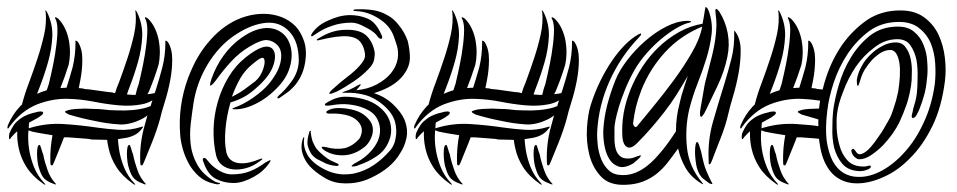

<svg xmlns="http://www.w3.org/2000/svg" viewBox="-30 -510 2662 534"><path d="M102 -38Q99 -46 95.5 -58Q92 -70 90 -81Q88 -85 85 -96Q82 -107 80 -107Q76 -107 74.5 -100Q73 -93 73 -82.5Q73 -72 74.5 -60.5Q76 -49 79 -41Q85 -21 93.5 -13Q102 -5 116 0Q122 3 125 3Q126 3 125.5 1.5Q125 0 124 0Q117 -8 111.5 -17Q106 -26 102 -38ZM352 -38Q349 -46 345.5 -58Q342 -70 340 -81Q338 -85 335 -96Q332 -107 330 -107Q326 -107 324.5 -100Q323 -93 323 -82.5Q323 -72 324.5 -60.5Q326 -49 329 -41Q335 -21 343.5 -13Q352 -5 366 0Q372 3 375 3Q376 3 375.5 1.5Q375 0 374 0Q367 -8 361.5 -17Q356 -26 352 -38ZM272 -98Q278 -70 294 -45Q310 -20 340 1Q342 3 345 3.5Q348 4 344 0Q325 -20 315 -44.5Q305 -69 301 -95Q299 -109 298 -123Q311 -125 323 -127Q350 -133 363 -150Q368 -156 368 -157Q368 -159 363 -157Q331 -147 300 -149Q270 -151 241 -155Q194 -162 147 -165Q101 -168 56 -155L50 -153Q50 -162 51 -169L71 -180Q74 -181 82 -187Q90 -192 90 -196Q90 -200 83 -200Q76 -200 67 -197Q57 -195 47 -191Q37 -187 31 -183Q15 -172 9 -163Q2 -153 -4 -139L-5 -131Q-5 -123 -4 -123Q-1 -123 -1 -125L2 -129Q11 -139 18 -145Q17 -121 22 -98Q28 -70 44 -45Q60 -20 90 1Q92 3 95 3.5Q98 4 94 0Q75 -20 65 -44.5Q55 -69 51 -94.5Q47 -120 49 -146V-147H51Q56 -145 59 -144L74 -141Q81 -140 91 -138L116 -134Q109 -97 110 -60Q110 -57 110.5 -53.5Q111 -50 114 -50Q116 -50 117 -52Q118 -54 120 -58Q130 -82 143 -115Q146 -122 148 -128H160L200 -125L212 -124Q217 -124 225 -122L267 -121H268Q269 -111 272 -98ZM372 -160Q358 -111 360 -60Q360 -57 360.5 -53.5Q361 -50 364 -50Q366 -50 367 -52Q368 -54 370 -58Q380 -82 393 -114.5Q406 -147 415 -179Q419 -197 428 -225.5Q437 -254 443 -284.5Q449 -315 449 -344.5Q449 -374 437 -393Q433 -397 431 -397Q429 -397 430 -393Q430 -355 421.5 -322.5Q413 -290 403 -259Q402 -255 400 -251Q391 -249 380 -248Q382 -251 384 -255Q400 -293 411 -330Q414 -343 414.5 -360Q415 -377 412 -395Q409 -413 401.5 -429.5Q394 -446 382 -458Q376 -462 375 -462Q371 -462 375 -456Q381 -443 379.5 -415.5Q378 -388 373 -358.5Q368 -329 362.5 -305.5Q357 -282 356 -277Q351 -264 347 -246Q337 -246 327 -247H323Q326 -257 330 -267Q344 -303 354 -338.5Q364 -374 365.5 -408.5Q367 -443 351 -476Q348 -481 347 -481Q346 -481 346 -479.5Q346 -478 347 -477Q350 -447 343 -415Q336 -383 325 -349.5Q314 -316 301 -281Q294 -265 290 -251Q280 -254 271 -254L221 -261L210 -262Q205 -262 200 -264L189 -265Q191 -274 193 -285Q199 -315 199 -344.5Q199 -374 187 -393Q183 -397 181 -397Q179 -397 180 -393Q180 -355 172 -323Q164 -294 155 -266Q147 -266 138 -265Q151 -298 161 -330Q164 -343 164.5 -360Q165 -377 162 -395Q159 -413 151.5 -429.5Q144 -446 132 -458Q126 -462 125 -462Q121 -462 125 -456Q131 -443 129.5 -415.5Q128 -388 123 -358.5Q118 -329 112.5 -305.5Q107 -282 106 -277Q103 -269 100 -259Q86 -255 73 -249Q76 -257 80 -267Q94 -303 104 -338.5Q114 -374 115.5 -408.5Q117 -443 101 -476Q98 -481 97 -481Q96 -481 96 -479.5Q96 -478 97 -477Q100 -447 93 -415Q86 -383 75 -349.5Q64 -316 51 -281Q39 -250 31 -219Q27 -216 24 -212Q5 -192 -8 -162Q-9 -160 -9 -157Q-10 -153 -9 -153Q-6 -152 -4 -157Q29 -202 74 -220Q119 -237 162 -235Q196 -234 232 -227Q267 -220 301 -217Q335 -214 365 -220Q381 -223 394 -231Q391 -223 389 -215Q384 -213 378 -211Q361 -206 340 -204Q318 -202 296 -203Q273 -203 253 -206Q245 -207 232 -207L207 -208L181 -207Q168 -206 161 -204L155 -202Q151 -201 151 -199Q151 -197 157 -194Q162 -191 163 -191Q196 -181 232 -174Q268 -166 302 -164Q313 -163 328 -166Q343 -169 358 -176Q370 -181 380 -189Q376 -174 372 -160Z M765 -408Q773 -398 777.5 -383Q782 -368 781 -350.5Q780 -333 773 -314Q766 -295 751 -277Q722 -243 687.5 -224.5Q653 -206 625 -206Q608 -206 625 -212Q634 -215 646.5 -221.5Q659 -228 673 -237.5Q687 -247 701.5 -260Q716 -273 728 -290Q748 -318 751.5 -344.5Q755 -371 741 -385Q729 -397 713 -398.5Q697 -400 665 -381Q636 -364 613 -339Q590 -314 570 -286Q559 -272 555.5 -272Q552 -272 558 -290Q570 -325 591.5 -355Q613 -385 643 -406Q665 -421 683.5 -427Q702 -433 717.5 -432Q733 -431 745 -424.5Q757 -418 765 -408ZM819 -338Q815 -314 806.5 -297.5Q798 -281 787.5 -269.5Q777 -258 766.5 -251Q756 -244 748 -238Q744 -235 742 -237Q740 -239 745 -244Q763 -259 781.5 -284.5Q800 -310 801 -341Q801 -394 775 -422Q749 -450 710 -446.5Q671 -443 629 -416Q602 -399 581.5 -376.5Q561 -354 546 -328.5Q531 -303 521.5 -276Q512 -249 508 -222Q504 -196 500.5 -166Q497 -136 500.5 -107Q504 -78 519 -51.5Q534 -25 566 -6Q571 -3 576.5 -2Q582 -1 582 0Q582 2 577 2.5Q572 3 566 1Q541 -4 523.5 -19.5Q506 -35 495 -55Q484 -75 478 -97Q472 -119 471 -137Q465 -216 493 -293Q499 -309 508.5 -329Q518 -349 532 -369.5Q546 -390 565 -409.5Q584 -429 608 -444Q631 -458 656 -465Q681 -472 706 -471.5Q731 -471 753 -462.5Q775 -454 792 -437Q807 -421 815.5 -396Q824 -371 819 -338ZM728 -374Q740 -360 731 -330.5Q722 -301 689 -271Q671 -254 654 -243.5Q637 -233 611 -225Q600 -187 597 -150Q594 -113 599 -90Q600 -81 605.5 -72.5Q611 -64 621.5 -59.5Q632 -55 649 -56Q666 -57 691 -67Q698 -70 699.5 -68.5Q701 -67 693 -62Q675 -48 655 -42.5Q635 -37 617.5 -39Q600 -41 587.5 -51Q575 -61 571 -78Q563 -113 564 -151Q565 -189 575.5 -226Q586 -263 605.5 -295.5Q625 -328 654 -351Q708 -394 728 -374ZM718 -55Q711 -45 700.5 -35.5Q690 -26 676.5 -18.5Q663 -11 648.5 -6Q634 -1 619 -1Q593 -1 570.5 -12.5Q548 -24 536 -59Q534 -63 534 -66.5Q534 -70 536 -70Q540 -72 544 -67.5Q548 -63 552 -58Q563 -45 580.5 -35Q598 -25 614 -25Q644 -25 666 -34Q688 -43 708 -58Q713 -61 719.5 -64Q726 -67 718 -55ZM704 -347Q700 -355 675 -334Q652 -316 638.5 -292.5Q625 -269 615 -241Q634 -250 650 -261.5Q666 -273 680 -284Q695 -297 702 -318Q709 -339 704 -347Z M875 -222Q904 -241 929.5 -241Q955 -241 980 -234.5Q1005 -228 1023 -214Q1049 -194 1055.5 -167.5Q1062 -141 1051 -116Q1041 -91 1017 -75Q993 -59 968 -51Q965 -49 957.5 -47.5Q950 -46 948 -48Q947 -49 952.5 -53Q958 -57 961 -58Q986 -71 1004 -92Q1022 -113 1026 -135.5Q1030 -158 1019 -179.5Q1008 -201 975 -212Q962 -217 940.5 -219.5Q919 -222 893.5 -217.5Q868 -213 875 -222ZM857 -438Q869 -447 883 -453Q898 -460 913 -464Q929 -468 944 -468Q970 -468 993 -458Q1016 -448 1031 -413Q1035 -406 1031 -402Q1028 -401 1023 -405L1015 -415Q1004 -426 983 -436Q963 -447 948 -447Q918 -447 893 -438Q869 -430 849 -416Q847 -415 843 -412Q840 -410 838 -409Q836 -409 835 -411Q835 -413 839 -419Q846 -429 857 -438ZM1012 -365Q1013 -357 1010.5 -344Q1008 -331 995 -318Q977 -299 951.5 -282Q926 -265 906 -255Q874 -241 893 -260Q917 -282 937 -297Q957 -312 970.5 -327.5Q984 -343 985 -352Q986 -359 984 -367Q981 -381 974 -391Q963 -407 936 -409Q909 -411 860 -399Q853 -397 852 -398Q850 -399 852 -401Q855 -403 859 -405Q875 -415 893 -421Q912 -427 930 -427Q948 -428 964 -424Q980 -420 990 -410Q1007 -393 1012 -365ZM849 -98Q860 -84 881 -69Q888 -64 900 -59Q913 -54 912 -52Q912 -47 901 -49Q890 -50 877 -55L851 -68Q839 -76 834 -85Q825 -102 825 -112Q825 -124 829 -138L830 -142Q831 -146 833 -146Q834 -146 835 -144L834 -142Q836 -128 839 -118Q842 -110 849 -98ZM1083 -84Q1059 -42 1001 -15Q967 1 929 0Q901 0 877 -13Q832 -39 818 -67Q803 -95 812 -123Q814 -128 815 -129L816 -128V-125Q812 -101 827 -76Q844 -51 883 -34Q903 -26 923 -25Q946 -25 957 -28Q1011 -40 1057 -94Q1067 -107 1070 -124Q1075 -148 1068.5 -171.5Q1062 -195 1037 -217Q1013 -238 986.5 -245.5Q960 -253 929 -252H922Q922 -254 932 -257Q942 -260 945 -262Q954 -266 963 -271.5Q972 -277 973 -275Q975 -275 969 -268.5Q963 -262 961 -259Q993 -262 1017.5 -275Q1042 -288 1057 -306Q1072 -324 1076 -346Q1079 -366 1074 -382.5Q1069 -399 1064 -412Q1053 -440 1024 -458Q995 -477 963 -479Q953 -479 953 -481Q953 -482 954 -483Q956 -484 962 -484Q984 -485 1006 -482Q1028 -479 1047 -468Q1066 -458 1080 -439Q1095 -421 1104 -396Q1109 -375 1110 -355Q1111 -335 1102.5 -318Q1094 -301 1080 -288Q1066 -275 1048 -266Q1030 -257 1010 -251Q1041 -241 1063.5 -219.5Q1086 -198 1095 -177Q1106 -149 1100 -124Q1095 -102 1083 -84ZM970 -125Q973 -130 974 -134Q982 -156 964 -174Q952 -186 931 -190.5Q910 -195 891.5 -194Q873 -193 879 -201Q892 -210 914 -209.5Q936 -209 955.5 -203.5Q975 -198 988 -186Q1004 -172 1006.5 -156.5Q1009 -141 1002 -126Q996 -112 986 -103Q956 -78 922 -78Q894 -78 872 -92L867 -96Q864 -100 865 -101Q866 -103 876 -101Q904 -93 929 -98Q952 -104 970 -125Z M1233 -38Q1230 -46 1226.5 -58Q1223 -70 1221 -81Q1219 -85 1216 -96Q1213 -107 1211 -107Q1207 -107 1205.5 -100Q1204 -93 1204 -82.5Q1204 -72 1205.5 -60.5Q1207 -49 1210 -41Q1216 -21 1224.5 -13Q1233 -5 1247 0Q1253 3 1256 3Q1257 3 1256.5 1.5Q1256 0 1255 0Q1248 -8 1242.5 -17Q1237 -26 1233 -38ZM1483 -38Q1480 -46 1476.5 -58Q1473 -70 1471 -81Q1469 -85 1466 -96Q1463 -107 1461 -107Q1457 -107 1455.5 -100Q1454 -93 1454 -82.5Q1454 -72 1455.5 -60.5Q1457 -49 1460 -41Q1466 -21 1474.5 -13Q1483 -5 1497 0Q1503 3 1506 3Q1507 3 1506.5 1.5Q1506 0 1505 0Q1498 -8 1492.5 -17Q1487 -26 1483 -38ZM1403 -98Q1409 -70 1425 -45Q1441 -20 1471 1Q1473 3 1476 3.5Q1479 4 1475 0Q1456 -20 1446 -44.5Q1436 -69 1432 -95Q1430 -109 1429 -123Q1442 -125 1454 -127Q1481 -133 1494 -150Q1499 -156 1499 -157Q1499 -159 1494 -157Q1462 -147 1431 -149Q1401 -151 1372 -155Q1325 -162 1278 -165Q1232 -168 1187 -155L1181 -153Q1181 -162 1182 -169L1202 -180Q1205 -181 1213 -187Q1221 -192 1221 -196Q1221 -200 1214 -200Q1207 -200 1198 -197Q1188 -195 1178 -191Q1168 -187 1162 -183Q1146 -172 1140 -163Q1133 -153 1127 -139L1126 -131Q1126 -123 1127 -123Q1130 -123 1130 -125L1133 -129Q1142 -139 1149 -145Q1148 -121 1153 -98Q1159 -70 1175 -45Q1191 -20 1221 1Q1223 3 1226 3.5Q1229 4 1225 0Q1206 -20 1196 -44.5Q1186 -69 1182 -94.5Q1178 -120 1180 -146V-147H1182Q1187 -145 1190 -144L1205 -141Q1212 -140 1222 -138L1247 -134Q1240 -97 1241 -60Q1241 -57 1241.5 -53.5Q1242 -50 1245 -50Q1247 -50 1248 -52Q1249 -54 1251 -58Q1261 -82 1274 -115Q1277 -122 1279 -128H1291L1331 -125L1343 -124Q1348 -124 1356 -122L1398 -121H1399Q1400 -111 1403 -98ZM1503 -160Q1489 -111 1491 -60Q1491 -57 1491.5 -53.5Q1492 -50 1495 -50Q1497 -50 1498 -52Q1499 -54 1501 -58Q1511 -82 1524 -114.5Q1537 -147 1546 -179Q1550 -197 1559 -225.5Q1568 -254 1574 -284.5Q1580 -315 1580 -344.5Q1580 -374 1568 -393Q1564 -397 1562 -397Q1560 -397 1561 -393Q1561 -355 1552.5 -322.5Q1544 -290 1534 -259Q1533 -255 1531 -251Q1522 -249 1511 -248Q1513 -251 1515 -255Q1531 -293 1542 -330Q1545 -343 1545.5 -360Q1546 -377 1543 -395Q1540 -413 1532.5 -429.5Q1525 -446 1513 -458Q1507 -462 1506 -462Q1502 -462 1506 -456Q1512 -443 1510.5 -415.5Q1509 -388 1504 -358.5Q1499 -329 1493.5 -305.5Q1488 -282 1487 -277Q1482 -264 1478 -246Q1468 -246 1458 -247H1454Q1457 -257 1461 -267Q1475 -303 1485 -338.5Q1495 -374 1496.5 -408.5Q1498 -443 1482 -476Q1479 -481 1478 -481Q1477 -481 1477 -479.5Q1477 -478 1478 -477Q1481 -447 1474 -415Q1467 -383 1456 -349.5Q1445 -316 1432 -281Q1425 -265 1421 -251Q1411 -254 1402 -254L1352 -261L1341 -262Q1336 -262 1331 -264L1320 -265Q1322 -274 1324 -285Q1330 -315 1330 -344.5Q1330 -374 1318 -393Q1314 -397 1312 -397Q1310 -397 1311 -393Q1311 -355 1303 -323Q1295 -294 1286 -266Q1278 -266 1269 -265Q1282 -298 1292 -330Q1295 -343 1295.5 -360Q1296 -377 1293 -395Q1290 -413 1282.5 -429.5Q1275 -446 1263 -458Q1257 -462 1256 -462Q1252 -462 1256 -456Q1262 -443 1260.5 -415.5Q1259 -388 1254 -358.5Q1249 -329 1243.5 -305.5Q1238 -282 1237 -277Q1234 -269 1231 -259Q1217 -255 1204 -249Q1207 -257 1211 -267Q1225 -303 1235 -338.5Q1245 -374 1246.5 -408.5Q1248 -443 1232 -476Q1229 -481 1228 -481Q1227 -481 1227 -479.5Q1227 -478 1228 -477Q1231 -447 1224 -415Q1217 -383 1206 -349.5Q1195 -316 1182 -281Q1170 -250 1162 -219Q1158 -216 1155 -212Q1136 -192 1123 -162Q1122 -160 1122 -157Q1121 -153 1122 -153Q1125 -152 1127 -157Q1160 -202 1205 -220Q1250 -237 1293 -235Q1327 -234 1363 -227Q1398 -220 1432 -217Q1466 -214 1496 -220Q1512 -223 1525 -231Q1522 -223 1520 -215Q1515 -213 1509 -211Q1492 -206 1471 -204Q1449 -202 1427 -203Q1404 -203 1384 -206Q1376 -207 1363 -207L1338 -208L1312 -207Q1299 -206 1292 -204L1286 -202Q1282 -201 1282 -199Q1282 -197 1288 -194Q1293 -191 1294 -191Q1327 -181 1363 -174Q1399 -166 1433 -164Q1444 -163 1459 -166Q1474 -169 1489 -176Q1501 -181 1511 -189Q1507 -174 1503 -160Z M1993 -352Q1985 -312 1966 -272Q1947 -232 1930 -197Q1929 -195 1925.5 -190Q1922 -185 1920 -185Q1917 -186 1917 -191.5Q1917 -197 1917 -199Q1918 -208 1920.5 -220.5Q1923 -233 1925 -246.5Q1927 -260 1929.5 -272.5Q1932 -285 1935 -295Q1944 -329 1950 -353.5Q1956 -378 1959 -398Q1962 -418 1962.5 -436Q1963 -454 1960 -475Q1959 -483 1961 -485Q1963 -486 1966 -483Q1969 -480 1971 -477Q1988 -450 1994 -417.5Q2000 -385 1993 -352ZM2017 -419Q2030 -400 2030 -369Q2030 -338 2024 -305.5Q2018 -273 2009 -243Q2000 -213 1996 -195Q1988 -160 1974 -125Q1960 -90 1950 -63Q1949 -60 1947 -56.5Q1945 -53 1943 -53Q1941 -53 1941 -57Q1941 -61 1941 -64Q1938 -119 1953 -171.5Q1968 -224 1985 -278Q1995 -311 2004 -345.5Q2013 -380 2012 -421Q2012 -425 2013 -425ZM1923 -436Q1862 -411 1819.5 -364.5Q1777 -318 1754 -260Q1744 -234 1739 -213.5Q1734 -193 1731 -169Q1730 -164 1734 -159Q1738 -154 1742 -159Q1760 -181 1788 -215Q1816 -249 1844 -287Q1872 -325 1894.5 -364Q1917 -403 1923 -436ZM1856 -97Q1841 -76 1827 -58Q1813 -40 1796 -26.5Q1779 -13 1758 -5Q1737 3 1710 4Q1665 6 1641.5 -19Q1618 -44 1609 -80Q1600 -116 1602.5 -154.5Q1605 -193 1613 -218Q1624 -253 1639.5 -284.5Q1655 -316 1672.5 -341.5Q1690 -367 1708.5 -385.5Q1727 -404 1745 -414Q1746 -414 1749.5 -416Q1753 -418 1753 -415Q1754 -415 1752 -412Q1750 -409 1748 -407Q1696 -353 1665.5 -285Q1635 -217 1631 -145Q1630 -127 1632.5 -106Q1635 -85 1642.5 -66.5Q1650 -48 1664 -35.5Q1678 -23 1702 -23Q1721 -23 1737 -29.5Q1753 -36 1767 -46.5Q1781 -57 1792.5 -69.5Q1804 -82 1813 -93Q1833 -118 1850 -145Q1850 -165 1852.5 -184Q1855 -203 1860 -222Q1863 -236 1865.5 -244.5Q1868 -253 1870.5 -260.5Q1873 -268 1875.5 -276.5Q1878 -285 1883 -299Q1867 -271 1851.5 -246.5Q1836 -222 1818.5 -199.5Q1801 -177 1782.5 -155.5Q1764 -134 1742 -112Q1725 -95 1714 -101Q1703 -107 1701 -129Q1699 -163 1704.5 -195Q1710 -227 1724 -262Q1737 -294 1756.5 -324Q1776 -354 1801.5 -378.5Q1827 -403 1858 -420.5Q1889 -438 1924 -444Q1926 -455 1927.5 -463Q1929 -471 1930 -479Q1932 -490 1932 -490Q1934 -491 1936.5 -488Q1939 -485 1941 -480Q1953 -447 1949 -414Q1945 -381 1934.5 -347Q1924 -313 1910 -277.5Q1896 -242 1887 -206Q1875 -155 1880.5 -100.5Q1886 -46 1923 -2Q1926 2 1926 2Q1925 3 1920 0Q1891 -18 1876.5 -43.5Q1862 -69 1856 -97ZM1891 -451Q1893 -449 1890.5 -448Q1888 -447 1880 -445Q1867 -441 1848.5 -430Q1830 -419 1809.5 -402Q1789 -385 1769 -362.5Q1749 -340 1734 -314Q1719 -287 1708.5 -261Q1698 -235 1691.5 -213.5Q1685 -192 1682 -176.5Q1679 -161 1679 -155Q1679 -140 1679 -123.5Q1679 -107 1683 -94Q1687 -81 1697 -74Q1707 -67 1727 -70Q1728 -70 1732 -71.5Q1736 -73 1740 -74.5Q1744 -76 1747.5 -77Q1751 -78 1752 -78Q1753 -76 1750.5 -73Q1748 -70 1744 -66.5Q1740 -63 1736.5 -60Q1733 -57 1732 -56Q1707 -41 1690 -47Q1673 -53 1663.5 -69.5Q1654 -86 1650.5 -108.5Q1647 -131 1648 -149Q1650 -184 1659 -218.5Q1668 -253 1682 -288Q1693 -315 1715 -343.5Q1737 -372 1764.5 -396Q1792 -420 1822 -435.5Q1852 -451 1880 -452Q1890 -452 1891 -451ZM1950 -2Q1952 1 1951 2Q1948 2 1943 0Q1940 -2 1927 -12Q1914 -22 1908 -44Q1906 -52 1904.5 -64.5Q1903 -77 1903 -88Q1903 -99 1904.5 -107Q1906 -115 1909 -115Q1912 -115 1915.5 -103Q1919 -91 1920 -88Q1923 -74 1925.5 -63.5Q1928 -53 1931 -44Q1935 -33 1941.5 -19Q1948 -5 1950 -2Z M2140 -38Q2137 -46 2133.5 -58Q2130 -70 2128 -81Q2126 -85 2123 -96Q2120 -107 2118 -107Q2114 -107 2112.5 -100Q2111 -93 2111 -82.5Q2111 -72 2112.5 -60.5Q2114 -49 2117 -41Q2123 -21 2131.5 -13Q2140 -5 2154 0Q2160 3 2163 3Q2164 3 2163.5 1.5Q2163 0 2162 0Q2155 -8 2149.5 -17Q2144 -26 2140 -38ZM2539 -169Q2517 -121 2487 -88Q2457 -54 2422 -35Q2388 -17 2357 -18Q2335 -18 2316 -29Q2298 -40 2286 -62Q2274 -85 2269 -120Q2265 -155 2271 -203Q2275 -238 2289 -281Q2303 -323 2328 -361Q2353 -398 2388 -424Q2423 -449 2470 -449Q2505 -449 2526 -432Q2548 -415 2559 -389Q2569 -364 2571 -334Q2573 -304 2570 -277Q2562 -218 2539 -169ZM2392 -78Q2410 -90 2426 -106Q2441 -122 2453 -139Q2465 -157 2471 -169Q2483 -195 2492 -221Q2500 -246 2504 -273Q2506 -285 2506 -305Q2507 -326 2503 -345Q2499 -365 2489 -378Q2480 -392 2461 -392Q2442 -392 2424 -382Q2406 -373 2391 -358Q2376 -344 2366 -325Q2356 -307 2353 -288Q2353 -271 2356 -271Q2358 -271 2363 -288Q2367 -303 2376 -318Q2385 -332 2396 -344Q2408 -356 2421 -364Q2434 -371 2446 -371Q2462 -371 2469 -346Q2476 -322 2471 -277Q2470 -268 2468 -255L2462 -230L2454 -205Q2450 -192 2446 -184Q2442 -176 2432 -159Q2423 -142 2410 -125Q2398 -107 2385 -94Q2371 -81 2361 -81Q2355 -81 2350 -89Q2345 -97 2342 -96Q2337 -94 2338 -89Q2339 -84 2342 -79Q2345 -74 2350 -71Q2355 -67 2360 -67Q2375 -67 2392 -78ZM2382 -48Q2375 -46 2367 -47Q2341 -48 2326 -65Q2311 -82 2305 -105Q2298 -129 2297 -153Q2296 -177 2298 -193Q2301 -220 2315 -255Q2328 -291 2350 -324Q2372 -356 2402 -378Q2431 -401 2466 -401Q2490 -401 2502 -384Q2514 -367 2519 -343Q2523 -319 2522 -294Q2522 -268 2520 -251Q2519 -241 2516 -229L2510 -208Q2508 -197 2506 -190Q2505 -183 2508 -182Q2514 -181 2519 -190Q2524 -199 2527 -206Q2536 -229 2541 -248Q2546 -267 2548 -290Q2551 -311 2549 -336Q2548 -362 2539 -384Q2531 -406 2513 -421Q2496 -436 2467 -436Q2423 -436 2391 -412Q2359 -387 2337 -351Q2315 -315 2303 -274Q2291 -233 2287 -200Q2285 -181 2285 -153Q2284 -125 2290 -99Q2297 -73 2313 -54Q2330 -35 2361 -34Q2372 -34 2382 -38Q2393 -42 2392 -48Q2390 -51 2382 -48ZM2249 -115Q2254 -75 2269 -49Q2283 -24 2305 -12Q2326 0 2353 0Q2389 0 2428 -18Q2467 -35 2502 -71Q2537 -106 2563 -159Q2589 -212 2598 -284Q2602 -315 2598 -349Q2594 -384 2580 -414Q2566 -443 2540 -462Q2514 -481 2474 -481Q2421 -481 2381 -454Q2341 -426 2312 -385Q2284 -344 2268 -296Q2262 -278 2258 -261L2248 -262Q2243 -262 2238 -264L2227 -265Q2229 -274 2231 -285Q2237 -315 2237 -344.5Q2237 -374 2225 -393Q2221 -397 2219 -397Q2217 -397 2218 -393Q2218 -355 2210 -323Q2202 -294 2193 -266Q2185 -266 2176 -265Q2189 -298 2199 -330Q2202 -343 2202.5 -360Q2203 -377 2200 -395Q2197 -413 2189.5 -429.5Q2182 -446 2170 -458Q2164 -462 2163 -462Q2159 -462 2163 -456Q2169 -443 2167.5 -415.5Q2166 -388 2161 -358.5Q2156 -329 2150.5 -305.5Q2145 -282 2144 -277Q2141 -269 2138 -259Q2124 -255 2111 -249Q2114 -257 2118 -267Q2132 -303 2142 -338.5Q2152 -374 2153.5 -408.5Q2155 -443 2139 -476Q2136 -481 2135 -481Q2134 -481 2134 -479.5Q2134 -478 2135 -477Q2138 -447 2131 -415Q2124 -383 2113 -349.5Q2102 -316 2089 -281Q2077 -250 2069 -219Q2065 -216 2062 -212Q2043 -192 2030 -162Q2029 -160 2029 -157Q2028 -153 2029 -153Q2032 -152 2034 -157Q2067 -202 2112 -220Q2157 -237 2200 -235Q2225 -234 2251 -230Q2249 -219 2248 -208H2245L2219 -207Q2206 -206 2199 -204L2193 -202Q2189 -201 2189 -199Q2189 -197 2195 -194Q2200 -191 2201 -191Q2224 -184 2246 -178V-159Q2232 -162 2185 -165Q2139 -168 2094 -155L2088 -153Q2088 -162 2089 -169L2109 -180Q2112 -181 2120 -187Q2128 -192 2128 -196Q2128 -200 2121 -200Q2114 -200 2105 -197Q2095 -195 2085 -191Q2075 -187 2069 -183Q2053 -172 2047 -163Q2040 -153 2034 -139L2033 -131Q2033 -123 2034 -123Q2037 -123 2037 -125L2040 -129Q2049 -139 2056 -145Q2055 -121 2060 -98Q2066 -70 2082 -45Q2098 -20 2128 1Q2130 3 2133 3.5Q2136 4 2132 0Q2113 -20 2103 -44.5Q2093 -69 2089 -94.5Q2085 -120 2087 -146V-147H2089Q2094 -145 2097 -144L2112 -141Q2119 -140 2129 -138L2154 -134Q2147 -97 2148 -60Q2148 -57 2148.5 -53.5Q2149 -50 2152 -50Q2154 -50 2155 -52Q2156 -54 2158 -58Q2168 -82 2181 -115Q2184 -122 2186 -128H2198L2238 -125L2248 -124Q2248 -120 2249 -115Z"/></svg>

Font: mr_AkronimG
Style: Regular
Weight: 400
Version: Version 1.002 April 14, 2020